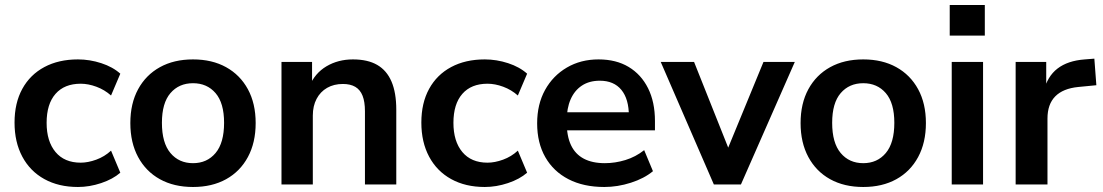

<svg xmlns="http://www.w3.org/2000/svg" viewBox="-20 -736 4399 766"><path d="M291 10Q214 10 157 -21.5Q100 -53 69 -111Q38 -169 38 -247Q38 -325 69 -381.5Q100 -438 157 -468.5Q214 -499 291 -499Q338 -499 384 -484Q430 -469 460 -442L423 -355Q397 -378 364.5 -390Q332 -402 302 -402Q237 -402 201.5 -361.5Q166 -321 166 -246Q166 -172 201.5 -129.5Q237 -87 302 -87Q331 -87 364 -99Q397 -111 423 -135L460 -47Q430 -21 383.5 -5.5Q337 10 291 10Z M750 10Q674 10 618 -21Q562 -52 531 -109.5Q500 -167 500 -245Q500 -323 531 -380Q562 -437 618 -468Q674 -499 750 -499Q826 -499 882 -468Q938 -437 969 -380Q1000 -323 1000 -245Q1000 -167 969 -109.5Q938 -52 882 -21Q826 10 750 10ZM750 -85Q806 -85 840 -125.5Q874 -166 874 -246Q874 -325 840 -364.5Q806 -404 750 -404Q694 -404 660 -364.5Q626 -325 626 -246Q626 -166 660 -125.5Q694 -85 750 -85Z M1103 0V-489H1225V-391H1214Q1236 -444 1282.5 -471.5Q1329 -499 1388 -499Q1447 -499 1485 -477Q1523 -455 1542 -410.5Q1561 -366 1561 -298V0H1436V-292Q1436 -330 1426.5 -354Q1417 -378 1397.5 -389.5Q1378 -401 1348 -401Q1312 -401 1285 -385.5Q1258 -370 1243 -341.5Q1228 -313 1228 -275V0Z M1914 10Q1837 10 1780 -21.5Q1723 -53 1692 -111Q1661 -169 1661 -247Q1661 -325 1692 -381.5Q1723 -438 1780 -468.5Q1837 -499 1914 -499Q1961 -499 2007 -484Q2053 -469 2083 -442L2046 -355Q2020 -378 1987.5 -390Q1955 -402 1925 -402Q1860 -402 1824.5 -361.5Q1789 -321 1789 -246Q1789 -172 1824.5 -129.5Q1860 -87 1925 -87Q1954 -87 1987 -99Q2020 -111 2046 -135L2083 -47Q2053 -21 2006.5 -5.5Q1960 10 1914 10Z M2391 10Q2308 10 2248 -21Q2188 -52 2155.5 -109Q2123 -166 2123 -244Q2123 -320 2154.5 -377Q2186 -434 2241.5 -466.5Q2297 -499 2368 -499Q2438 -499 2488 -469Q2538 -439 2565.5 -384Q2593 -329 2593 -253V-216H2224V-288H2505L2489 -273Q2489 -341 2459 -377.5Q2429 -414 2373 -414Q2331 -414 2301.5 -394.5Q2272 -375 2256.5 -339.5Q2241 -304 2241 -255V-248Q2241 -193 2258 -157Q2275 -121 2309 -103Q2343 -85 2393 -85Q2434 -85 2475 -97.5Q2516 -110 2550 -137L2585 -53Q2550 -24 2497 -7Q2444 10 2391 10Z M2828 0 2616 -489H2749L2900 -110H2870L3026 -489H3151L2936 0Z M3424 10Q3348 10 3292 -21Q3236 -52 3205 -109.5Q3174 -167 3174 -245Q3174 -323 3205 -380Q3236 -437 3292 -468Q3348 -499 3424 -499Q3500 -499 3556 -468Q3612 -437 3643 -380Q3674 -323 3674 -245Q3674 -167 3643 -109.5Q3612 -52 3556 -21Q3500 10 3424 10ZM3424 -85Q3480 -85 3514 -125.5Q3548 -166 3548 -246Q3548 -325 3514 -364.5Q3480 -404 3424 -404Q3368 -404 3334 -364.5Q3300 -325 3300 -246Q3300 -166 3334 -125.5Q3368 -85 3424 -85Z M3769 -594V-716H3909V-594ZM3777 0V-489H3902V0Z M4032 0V-489H4154V-371H4144Q4158 -431 4199 -462.5Q4240 -494 4308 -499L4346 -502L4354 -396L4282 -389Q4221 -383 4190 -351.5Q4159 -320 4159 -263V0Z"/></svg>

Font: NunitoSans3
Style: Bold
Weight: 700
Designer: Vernon Adams
Foundry: Vernon Adams
Version: Version 3.101;gftools[0.9.27]